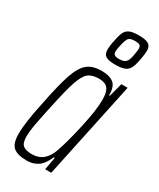

<svg xmlns="http://www.w3.org/2000/svg" viewBox="-192 -806 726 876"><g transform="rotate(30 171.0 -367.5)"><path d="M16 -80Q16 -140 41 -255Q63 -366 82 -420.5Q101 -475 128 -496.5Q155 -518 202 -518Q241 -518 263.5 -502Q286 -486 286 -438H290L309 -510H342L234 0H202L214 -67H209Q190 -23 165 -7.5Q140 8 111 8Q59 8 37.5 -11Q16 -30 16 -80ZM209 -107Q228 -162 249 -256.5Q270 -351 270 -405Q270 -446 256 -463.5Q242 -481 209 -481Q173 -481 153.5 -465.5Q134 -450 118.5 -404.5Q103 -359 81 -255Q65 -181 59 -146Q53 -111 53 -88Q53 -53 67.5 -41Q82 -29 115 -29Q183 -29 209 -107ZM175 -617Q175 -631 180 -658Q187 -694 194.5 -711Q202 -728 218.5 -735.5Q235 -743 267 -743Q303 -743 318.5 -733.5Q334 -724 334 -702Q334 -681 329 -658Q323 -623 315 -605.5Q307 -588 290 -580.5Q273 -573 240 -573Q203 -573 189 -582.5Q175 -592 175 -617ZM293 -658Q297 -682 297 -688Q297 -702 290.5 -707Q284 -712 265 -712Q240 -712 231.5 -702Q223 -692 216 -658Q211 -636 211 -626Q211 -614 218 -609Q225 -604 242 -604Q267 -604 277.5 -615Q288 -626 293 -658Z"/></g></svg>

Font: Saira Ultra Condensed ExLight
Style: Italic
Weight: 200
Width: 1
Italic angle: -12°
Designer: Hector Gatti with collaboration of the Omnibus-Type team
Foundry: Omnibus-Type
Version: Version 1.001; ttfautohint (v1.8)